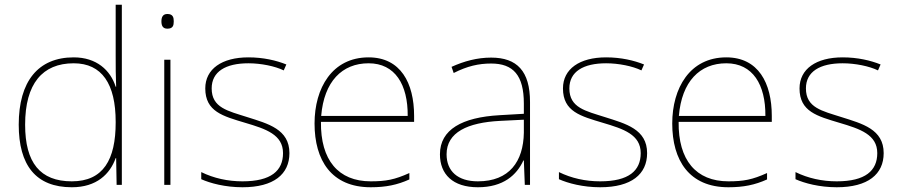

<svg xmlns="http://www.w3.org/2000/svg" viewBox="-20 -873 3795 810"><path d="M283 -83C388 -83 444 -139 468 -206H470L472 -93H494V-853H468V-636C468 -594 468 -552 470 -507H468C446 -577 387 -631 291 -631C141 -631 59 -530 59 -347C59 -176 131 -83 283 -83ZM283 -108C149 -108 86 -187 86 -347C86 -520 159 -606 291 -606C410 -606 468 -519 468 -359V-356C468 -200 416 -108 283 -108Z M686 -814C666 -814 661 -799 661 -783C661 -766 666 -752 686 -752C710 -752 713 -766 713 -783C713 -799 710 -814 686 -814ZM699 -621H673V-93H699Z M1201 -227C1201 -328 1111 -351 1023 -379C942 -405 873 -418 873 -500C873 -571 932 -606 1028 -606C1081 -606 1140 -594 1177 -576L1188 -601C1146 -618 1091 -631 1028 -631C916 -631 846 -582 846 -500C846 -402 921 -383 1014 -355C1102 -329 1174 -305 1174 -227C1174 -153 1124 -108 1003 -108C941 -108 882 -121 829 -147V-117C867 -100 930 -83 1003 -83C1135 -83 1201 -138 1201 -227Z M1535 -631C1381 -631 1307 -501 1307 -352C1307 -197 1378 -83 1544 -83C1608 -83 1656 -93 1707 -116V-143C1645 -115 1608 -108 1544 -108C1407 -108 1332 -198 1334 -359H1727V-384C1727 -523 1670 -631 1535 -631ZM1535 -606C1647 -606 1701 -516 1700 -384H1335C1347 -529 1423 -606 1535 -606Z M2052 -630C1993 -630 1938 -615 1885 -591L1894 -565C1951 -594 1999 -605 2052 -605C2145 -605 2190 -556 2190 -436V-393L2087 -387C1930 -378 1836 -327 1836 -222C1836 -138 1890 -83 1996 -83C2104 -83 2160 -135 2188 -196H2190L2194 -93H2216V-443C2216 -573 2161 -630 2052 -630ZM2089 -363 2190 -368V-313C2188 -192 2129 -108 1996 -108C1911 -108 1864 -151 1864 -222C1864 -315 1953 -356 2089 -363Z M2710 -227C2710 -328 2620 -351 2532 -379C2451 -405 2382 -418 2382 -500C2382 -571 2441 -606 2537 -606C2590 -606 2649 -594 2686 -576L2697 -601C2655 -618 2600 -631 2537 -631C2425 -631 2355 -582 2355 -500C2355 -402 2430 -383 2523 -355C2611 -329 2683 -305 2683 -227C2683 -153 2633 -108 2512 -108C2450 -108 2391 -121 2338 -147V-117C2376 -100 2439 -83 2512 -83C2644 -83 2710 -138 2710 -227Z M3044 -631C2890 -631 2816 -501 2816 -352C2816 -197 2887 -83 3053 -83C3117 -83 3165 -93 3216 -116V-143C3154 -115 3117 -108 3053 -108C2916 -108 2841 -198 2843 -359H3236V-384C3236 -523 3179 -631 3044 -631ZM3044 -606C3156 -606 3210 -516 3209 -384H2844C2856 -529 2932 -606 3044 -606Z M3708 -227C3708 -328 3618 -351 3530 -379C3449 -405 3380 -418 3380 -500C3380 -571 3439 -606 3535 -606C3588 -606 3647 -594 3684 -576L3695 -601C3653 -618 3598 -631 3535 -631C3423 -631 3353 -582 3353 -500C3353 -402 3428 -383 3521 -355C3609 -329 3681 -305 3681 -227C3681 -153 3631 -108 3510 -108C3448 -108 3389 -121 3336 -147V-117C3374 -100 3437 -83 3510 -83C3642 -83 3708 -138 3708 -227Z"/></svg>

Font: Noto Sans Telugu UI Thin
Style: Regular
Weight: 100
Designer: Jelle Bosma - Monotype Design Team
Foundry: Monotype Imaging Inc.
Version: Version 2.005